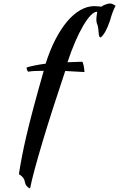

<svg xmlns="http://www.w3.org/2000/svg" viewBox="-20 -789 681 1098"><path d="M152 289Q127 279 122 251Q118 224 88 207Q96 156 106 104Q116 52 131.5 -14.5Q147 -81 170.5 -169.5Q194 -258 230 -384Q197 -384 178 -383Q159 -382 141 -379Q137 -383 134.5 -390Q132 -397 132 -403Q142 -407 173 -413.5Q204 -420 241 -425Q265 -501 296 -561.5Q327 -622 363 -665Q399 -708 439 -731Q479 -754 520 -754Q532 -754 543 -752.5Q554 -751 560 -751Q569 -758 584 -763.5Q599 -769 610 -769Q622 -769 641 -756Q633 -742 624 -718Q615 -694 609 -671Q584 -597 556 -575Q545 -575 544 -604Q543 -625 538 -645Q534 -654 532.5 -661Q531 -668 531 -679Q531 -685 532 -693.5Q533 -702 536 -722Q519 -722 498.5 -701Q478 -680 455.5 -641.5Q433 -603 410 -550Q387 -497 366 -433L450 -436Q455 -431 458.5 -413.5Q462 -396 463 -377L353 -383Q315 -270 282 -167Q249 -64 223 23Q197 110 178.5 178.5Q160 247 152 289Z"/></svg>

Font: Sweet Mavka Script
Style: Regular
Weight: 500
Designer: Pablo Impallari/Anastassiya Vishnevskaya
Foundry: Pablo Impallari/ Anastassiya Vishnevskaya
Version: Version 2.0/www.impallari.com/   behance.net/sweetcherry